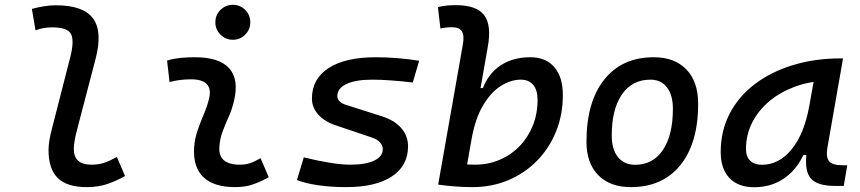

<svg xmlns="http://www.w3.org/2000/svg" viewBox="-20 -764 3556 794"><path d="M338.4 9.8Q257.3 9.8 219 -27.6Q180.7 -64.9 180.7 -143.6Q180.7 -161.1 184.1 -182.6Q187.5 -204.1 194.8 -231.9L270.5 -527.3Q287.6 -593.8 274.2 -622.3Q260.7 -650.9 195.3 -650.9Q178.7 -650.9 161.4 -648.2Q144 -645.5 127 -638.2L111.8 -727.1Q136.2 -733.9 161.1 -738Q186 -742.2 210.9 -742.2Q324.2 -742.2 364.5 -688Q404.8 -633.8 375.5 -521.5L299.8 -231.9Q292 -203.1 288.6 -182.6Q285.2 -162.1 285.2 -147.9Q285.2 -83 357.4 -83Q387.2 -83 409.7 -90.3Q432.1 -97.7 463.4 -114.7L497.1 -36.1Q462.9 -16.6 425 -3.4Q387.2 9.8 338.4 9.8Z M942.9 -599.6Q913.1 -599.6 891.8 -620.8Q870.6 -642.1 870.6 -671.9Q870.6 -702.1 891.8 -723.1Q913.1 -744.1 942.9 -744.1Q973.1 -744.1 994.1 -723.1Q1015.1 -702.1 1015.1 -671.9Q1015.1 -642.1 994.1 -620.8Q973.1 -599.6 942.9 -599.6ZM1057.6 -109.9 1091.3 -31.2Q1061.5 -14.2 1028.3 -2.2Q995.1 9.8 952.1 9.8Q863.8 9.8 820.8 -31.7Q777.8 -73.2 782.7 -153.3Q785.2 -189.9 797.1 -224.6Q809.1 -259.3 823 -292Q836.9 -324.7 844.2 -355Q854.5 -395 835.7 -415.5Q816.9 -436 770.5 -436Q724.1 -436 681.2 -424.8L670.9 -513.7Q699.7 -522 728.5 -524.7Q757.3 -527.3 786.1 -527.3Q887.2 -527.3 928.2 -481.2Q969.2 -435.1 947.3 -345.2Q939 -310.5 925.5 -280.5Q912.1 -250.5 900.9 -221.2Q889.6 -191.9 887.2 -157.7Q881.8 -83 971.2 -83Q995.6 -83 1013.9 -89.1Q1032.2 -95.2 1057.6 -109.9Z M1411.6 9.8Q1348.1 9.8 1294.9 2Q1241.7 -5.9 1208 -19.5L1236.3 -113.3Q1293 -99.1 1343 -91.1Q1393.1 -83 1428.2 -83Q1492.2 -83 1527.6 -99.9Q1563 -116.7 1563 -147.5Q1563 -162.6 1551 -175.5Q1539.1 -188.5 1516.6 -195.8L1370.1 -245.1Q1321.8 -261.2 1295.9 -290.5Q1270 -319.8 1270 -356.4Q1270 -438 1339.1 -482.7Q1408.2 -527.3 1534.7 -527.3Q1579.1 -527.3 1625.7 -523.4Q1672.4 -519.5 1713.4 -512.7L1687 -422.9Q1641.1 -428.2 1597.4 -431.4Q1553.7 -434.6 1520 -434.6Q1450.7 -434.6 1412.8 -416.7Q1375 -398.9 1375 -366.2Q1375 -354.5 1384.3 -345Q1393.6 -335.4 1411.6 -330.1L1560.5 -282.7Q1612.3 -266.1 1639.9 -233.6Q1667.5 -201.2 1667.5 -159.2Q1667.5 -78.6 1600.6 -34.4Q1533.7 9.8 1411.6 9.8Z M1933.6 9.8Q1897.9 9.8 1862.8 7.1Q1827.6 4.4 1792 -0.5L1840.8 -95.2Q1872.6 -83 1944.3 -83Q1999.5 -83 2046.6 -103.3Q2093.8 -123.5 2128.9 -159.9Q2164.1 -196.3 2183.6 -245.1Q2203.1 -293.9 2203.1 -351.6Q2203.1 -391.1 2185.1 -412.8Q2167 -434.6 2133.8 -434.6Q2093.3 -434.6 2052.2 -409.2Q2011.2 -383.8 1978.5 -329.6Q1945.8 -275.4 1930.2 -189.5L1949.2 -399.9H1991.7L1966.3 -362.8Q1983.4 -441.4 2037.6 -484.4Q2091.8 -527.3 2172.9 -527.3Q2236.8 -527.3 2272.2 -486.6Q2307.6 -445.8 2307.6 -371.1Q2307.6 -289.6 2279.5 -220.2Q2251.5 -150.9 2200.7 -99.1Q2149.9 -47.4 2081.8 -18.8Q2013.7 9.8 1933.6 9.8ZM1865.2 -742.7Q1950.2 -742.7 1981.9 -701.7Q2013.7 -660.6 1997.1 -569.8L1897 0L1792 -0.5L1894 -579.6Q1900.9 -617.2 1890.1 -634.3Q1879.4 -651.4 1849.6 -651.4Q1837.4 -651.4 1825.4 -650.1Q1813.5 -648.9 1801.3 -646L1791 -734.9Q1809.6 -739.3 1828.1 -741Q1846.7 -742.7 1865.2 -742.7Z M2588.9 9.8Q2502.4 9.8 2453.9 -39.8Q2405.3 -89.4 2405.3 -177.7Q2405.3 -342.8 2479 -435.1Q2552.7 -527.3 2683.6 -527.3Q2770 -527.3 2818.6 -476.6Q2867.2 -425.8 2867.2 -335Q2867.2 -172.4 2793.7 -81.3Q2720.2 9.8 2588.9 9.8ZM2606.9 -82.5Q2680.2 -82.5 2721.4 -143.8Q2762.7 -205.1 2762.7 -314Q2762.7 -370.6 2738.3 -402.6Q2713.9 -434.6 2669.4 -434.6Q2594.2 -434.6 2552 -373.5Q2509.8 -312.5 2509.8 -203.6Q2509.8 -146.5 2535.4 -114.5Q2561 -82.5 2606.9 -82.5Z M3099.1 10.3Q3032.7 10.3 2996.6 -27.8Q2960.4 -65.9 2960.4 -135.3Q2960.4 -223.1 2997.8 -294.7Q3035.2 -366.2 3102.5 -417Q3169.9 -467.8 3260.3 -495.1Q3350.6 -522.5 3456.5 -522.5H3466.3L3401.9 -154.8Q3395 -115.7 3408 -98.1Q3420.9 -80.6 3463.9 -80.6H3483.9L3469.2 4.9H3434.6Q3397 4.9 3371.8 -2.7Q3346.7 -10.3 3332.8 -26.6Q3318.8 -43 3314.9 -69.8Q3311 -96.7 3315.9 -135.3L3344.2 -122.6H3287.6L3313.5 -150.9Q3286.6 -74.2 3230.5 -32Q3174.3 10.3 3099.1 10.3ZM3130.9 -82.5Q3201.2 -82.5 3253.4 -146Q3305.7 -209.5 3326.7 -325.7L3352.1 -467.3L3391.6 -429.7Q3323.2 -426.8 3263.9 -404.3Q3204.6 -381.8 3159.9 -344Q3115.2 -306.2 3090.1 -256.1Q3064.9 -206.1 3064.9 -147.5Q3064.9 -116.2 3082.3 -99.4Q3099.6 -82.5 3130.9 -82.5Z"/></svg>

Font: Cascadia Mono NF
Style: Italic
Weight: 400
Italic angle: -10°
Monospace: yes
Designer: Aaron Bell
Foundry: Saja Typeworks
Version: Version 2404.023